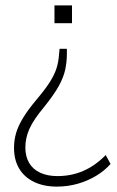

<svg xmlns="http://www.w3.org/2000/svg" viewBox="-20 -504 435 712"><path d="M191 188Q142 188 106 170.5Q70 153 51 121Q32 89 32 44Q32 16 39.5 -10Q47 -36 65 -66Q83 -96 115 -134Q147 -172 164 -198.5Q181 -225 189 -249Q197 -273 199 -303L201 -323H228V-305Q228 -275 222 -246.5Q216 -218 198.5 -186Q181 -154 145 -109Q104 -60 89 -26Q74 8 74 43Q74 76 88 100Q102 124 129 136.5Q156 149 193 149Q245 149 289.5 129.5Q334 110 372 71L390 104Q368 129 336.5 148Q305 167 268 177.5Q231 188 191 188ZM182 -418V-484H247V-418Z"/></svg>

Font: Nunito Sans 12pt ExtraLight SemiCondensed
Style: Regular
Weight: 200
Width: 4
Version: Version 3.101;gftools[0.9.27]